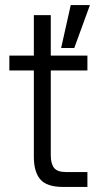

<svg xmlns="http://www.w3.org/2000/svg" viewBox="-20 -740 393 760"><path d="M181 -680V-520H326V-461H181V-126Q181 -92 194 -75.5Q207 -59 241 -59H326V0H230Q165 0 139.5 -30Q114 -60 114 -119V-461H17V-520H114V-680ZM260 -720H336L274 -550H222Z"/></svg>

Font: Aspekta 300
Style: Regular
Weight: 300
Designer: Ivo Dolenc
Version: Version 2.000